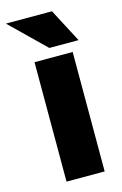

<svg xmlns="http://www.w3.org/2000/svg" viewBox="-137 -762 514 812"><g transform="rotate(-15 120.5 -356.0)"><path d="M49.8 0V-522.9H216.8V0ZM126 -564.9 -24.9 -711.9H176.8L253.9 -564.9Z"/></g></svg>

Font: LT Superior Black
Style: Regular
Weight: 900
Designer: Daniel Lyons
Foundry: LyonsType
Version: Version 2.005